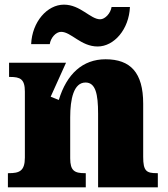

<svg xmlns="http://www.w3.org/2000/svg" viewBox="-20 -806 723 826"><path d="M400 -606C471 -606 535 -680 539 -776H460C456 -749 432 -723 411 -723C369 -723 326 -786 255 -786C183 -786 118 -712 114 -616H194C198 -643 220 -669 243 -669C286 -669 328 -606 400 -606ZM349 0V-61H345C301 -61 282 -71 282 -125V-301C282 -380 297 -451 348 -451C391 -451 402 -402 402 -317V0H659V-61H655C610 -61 596 -70 596 -131V-360C596 -494 541 -551 434 -551C336 -551 267 -488 233 -376L198 -390L264 -536H19V-475H23C67 -475 87 -466 87 -412V-128C87 -70 63 -61 18 -61H14V0Z"/></svg>

Font: UArctic Serif Black
Style: Regular
Weight: 900
Designer: Customization by Puisto advertising & original work Monotype Design Team
Foundry: Monotype Imaging Inc.
Version: Version 2.004